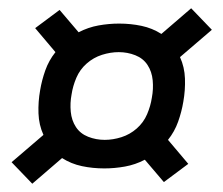

<svg xmlns="http://www.w3.org/2000/svg" viewBox="-20 -572 540 464"><path d="M58 -128 8 -180 85 -246Q74 -270 73 -298Q72 -326 77 -354Q81 -378 89.5 -402Q98 -426 114 -446L65 -504L124 -548L170 -494Q193 -506 218 -510.5Q243 -515 268 -515Q296 -515 322 -509.5Q348 -504 370 -490L442 -552L492 -500L415 -434Q426 -410 427 -382Q428 -354 423 -326Q419 -302 410.5 -278Q402 -254 386 -234L435 -176L376 -132L330 -186Q307 -174 282 -169.5Q257 -165 232 -165Q204 -165 178 -170.5Q152 -176 130 -190ZM233 -234Q253 -234 273.5 -240.5Q294 -247 310.5 -261.5Q327 -276 335.5 -296Q344 -316 347 -336Q351 -357 349 -378Q347 -399 336.5 -415Q326 -431 307 -438.5Q288 -446 267 -446Q247 -446 226.5 -439.5Q206 -433 189.5 -418.5Q173 -404 164.5 -384Q156 -364 153 -344Q149 -323 151 -302Q153 -281 163.5 -265Q174 -249 193 -241.5Q212 -234 233 -234Z"/></svg>

Font: Iosevka SS04 Oblique
Style: Regular
Weight: 400
Italic angle: -9°
Monospace: yes
Designer: Belleve Invis
Foundry: Belleve Invis
Version: Version 19.0.0; ttfautohint (v1.8.4)